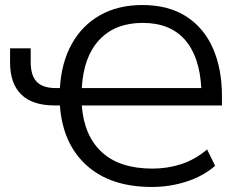

<svg xmlns="http://www.w3.org/2000/svg" viewBox="-20 -734 963 763"><path d="M584 9Q419 9 324 -77Q229 -163 218 -315H197Q109 -315 64.5 -358.5Q20 -402 20 -486V-542H102V-488Q102 -433 126.5 -408.5Q151 -384 202 -384H218Q224 -485 265 -559Q306 -633 377.5 -673.5Q449 -714 546 -714Q649 -714 719.5 -669Q790 -624 826 -542.5Q862 -461 862 -352V-315H305Q314 -194 385 -129Q456 -64 586 -64Q645 -64 699.5 -81.5Q754 -99 803 -140L835 -75Q786 -33 720 -12Q654 9 584 9ZM547 -643Q438 -643 375 -576Q312 -509 305 -384H780Q773 -511 714 -577Q655 -643 547 -643Z"/></svg>

Font: Nunito Sans
Style: Regular
Weight: 400
Designer: Vernon Adams
Foundry: Vernon Adams
Version: Version 3.101; ttfautohint (v1.8.4.7-5d5b);gftools[0.9.27]